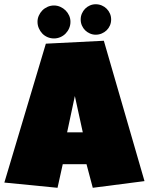

<svg xmlns="http://www.w3.org/2000/svg" viewBox="-36 -890 696 899"><path d="M640.6 -42 398.4 -10.7 369.1 -121.1H257.8L233.4 -10.7L-15.6 -35.2L178.7 -685.5L450.2 -699.2ZM351.6 -270.5 314.5 -440.4 278.3 -270.5ZM484.4 -798.8Q484.4 -783.7 478.8 -770.8Q473.1 -757.8 463.4 -748.3Q453.6 -738.8 440.4 -733.2Q427.2 -727.5 412.1 -727.5Q397.9 -727.5 385 -733.2Q372.1 -738.8 362.5 -748.3Q353 -757.8 347.4 -770.8Q341.8 -783.7 341.8 -798.8Q341.8 -813.5 347.4 -826.4Q353 -839.4 362.5 -849.1Q372.1 -858.9 385 -864.5Q397.9 -870.1 412.1 -870.1Q427.2 -870.1 440.4 -864.5Q453.6 -858.9 463.4 -849.1Q473.1 -839.4 478.8 -826.4Q484.4 -813.5 484.4 -798.8ZM293.9 -788.1Q293.9 -772 287.8 -757.8Q281.7 -743.7 271.2 -732.9Q260.7 -722.2 246.6 -716.1Q232.4 -710 216.8 -710Q200.7 -710 186.5 -716.1Q172.4 -722.2 162.1 -732.9Q151.9 -743.7 145.8 -757.8Q139.6 -772 139.6 -788.1Q139.6 -803.2 145.8 -816.9Q151.9 -830.6 162.1 -841.1Q172.4 -851.6 186.5 -857.9Q200.7 -864.3 216.8 -864.3Q232.4 -864.3 246.6 -857.9Q260.7 -851.6 271.2 -841.1Q281.7 -830.6 287.8 -816.9Q293.9 -803.2 293.9 -788.1Z"/></svg>

Font: Luckiest Guy
Style: Regular
Weight: 400
Designer: Astigmatic (AOETI)
Foundry: Astigmatic (AOETI)
Version: Version 1.000